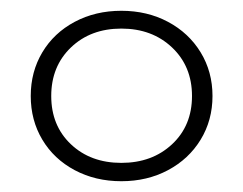

<svg xmlns="http://www.w3.org/2000/svg" viewBox="-20 -765 451 356"><path d="M37 -587Q37 -632 58.5 -668Q80 -704 118.5 -724.5Q157 -745 205 -745Q253 -745 291.5 -724.5Q330 -704 352 -668Q374 -632 374 -587Q374 -542 352 -506Q330 -470 291.5 -449.5Q253 -429 205 -429Q157 -429 118.5 -449.5Q80 -470 58.5 -506Q37 -542 37 -587ZM336 -587Q336 -642 299 -677Q262 -712 205 -712Q148 -712 111.5 -677Q75 -642 75 -587Q75 -532 111.5 -497.5Q148 -463 205 -463Q262 -463 299 -497.5Q336 -532 336 -587Z"/></svg>

Font: Montserrat Alternates Light
Style: Regular
Weight: 300
Designer: Julieta Ulanovsky
Foundry: Julieta Ulanovsky
Version: Version 7.200